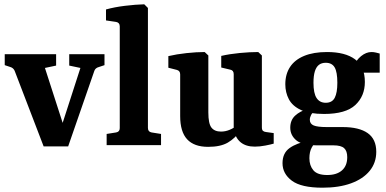

<svg xmlns="http://www.w3.org/2000/svg" viewBox="-20 -675 1796 893"><path d="M354 -359 302 -370V-423H466V-372L439 -363Q424 -359 419 -346L297 6H236ZM272 6H183L48 -346Q42 -359 29 -363L2 -372V-423H241V-370L189 -359L290 -46Z M668 -80Q668 -62 685 -59L729 -52V0H476V-52L520 -59Q537 -62 537 -79V-552Q537 -570 520 -573L473 -580V-631Q512 -642 561.5 -648Q611 -654 651 -655L668 -638Z M1100 -69Q1074 -32 1040 -12Q1006 8 948 8Q883 8 850.5 -27Q818 -62 818 -135V-329Q818 -346 802 -350L763 -360V-414Q801 -423 847.5 -428Q894 -433 932 -433L949 -417V-152Q949 -100 963.5 -81.5Q978 -63 1008 -63Q1028 -63 1047.5 -71Q1067 -79 1085 -93ZM1253 -7Q1240 -3 1214 2Q1188 7 1165 7Q1124 7 1099.5 -13Q1075 -33 1067 -73V-330Q1067 -348 1051 -351L1009 -361V-415Q1048 -424 1095 -428.5Q1142 -433 1181 -433L1198 -417V-83Q1198 -71 1203 -66.5Q1208 -62 1217 -61L1253 -56Z M1730 31Q1730 82 1699.5 119.5Q1669 157 1613 177.5Q1557 198 1480 198Q1381 198 1337.5 165.5Q1294 133 1294 84Q1294 37 1327 13.5Q1360 -10 1415 -20L1455 -19Q1441 -9 1430 11Q1419 31 1419 61Q1419 95 1437.5 117Q1456 139 1502 139Q1546 139 1570.5 117.5Q1595 96 1595 56Q1595 27 1580.5 14Q1566 1 1531 1H1456Q1386 1 1358 -22.5Q1330 -46 1330 -81Q1330 -116 1352.5 -137Q1375 -158 1411 -168L1449 -163Q1433 -152 1427 -140.5Q1421 -129 1421 -118Q1421 -99 1439 -91.5Q1457 -84 1500 -84H1574Q1650 -84 1690 -56Q1730 -28 1730 31ZM1677 -294Q1677 -228 1632.5 -186.5Q1588 -145 1487 -145Q1419 -145 1379.5 -163.5Q1340 -182 1323.5 -213.5Q1307 -245 1307 -283Q1307 -330 1329 -363.5Q1351 -397 1394.5 -415Q1438 -433 1501 -433Q1586 -433 1631.5 -399Q1677 -365 1677 -294ZM1438 -290Q1438 -241 1452.5 -219Q1467 -197 1495 -197Q1525 -197 1537 -220.5Q1549 -244 1549 -290Q1549 -340 1536.5 -361.5Q1524 -383 1495 -383Q1476 -383 1463.5 -373.5Q1451 -364 1444.5 -343.5Q1438 -323 1438 -290ZM1654 -337 1622 -362Q1636 -395 1659.5 -414Q1683 -433 1708 -433Q1718 -433 1728.5 -430.5Q1739 -428 1746 -426V-337Z"/></svg>

Font: Yrsa
Style: Bold
Weight: 700
Version: Version 2.004